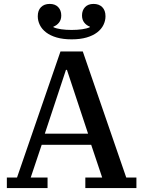

<svg xmlns="http://www.w3.org/2000/svg" viewBox="-20 -961 732 981"><path d="M15 -54H67L289 -698H403L625 -54H677V0H416V-54H502L446 -221H193L137 -54H223V0H15ZM209 -278H430L322 -604H317ZM346 -760Q302 -760 269.5 -769.5Q237 -779 215.5 -795.5Q194 -812 183.5 -833.5Q173 -855 173 -878Q173 -908 189.5 -924.5Q206 -941 234 -941Q262 -941 277.5 -924.5Q293 -908 293 -882Q293 -860 281.5 -845.5Q270 -831 253 -825V-822Q268 -815 292.5 -811.5Q317 -808 346 -808Q375 -808 399.5 -811.5Q424 -815 439 -822V-825Q422 -831 410.5 -845.5Q399 -860 399 -882Q399 -908 414.5 -924.5Q430 -941 458 -941Q486 -941 502.5 -924.5Q519 -908 519 -878Q519 -855 508.5 -833.5Q498 -812 476.5 -795.5Q455 -779 422.5 -769.5Q390 -760 346 -760Z"/></svg>

Font: IBM Plex Serif Medm
Style: Regular
Weight: 500
Designer: Mike Abbink, Paul van der Laan, Pieter van Rosmalen
Foundry: Bold Monday
Version: Version 3.001